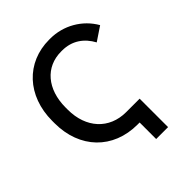

<svg xmlns="http://www.w3.org/2000/svg" viewBox="-233 -844 1117 1117"><g transform="rotate(-45 325.5 -285.5)"><path d="M396 139H494V-95H383C245 -95 153 -195 153 -345V-363C153 -514 238 -612 365 -612H373C454 -612 513 -570 549 -503L634 -560C581 -653 481 -710 373 -710H364C177 -710 43 -569 43 -363V-344C43 -137 178 3 379 3H396Z"/></g></svg>

Font: Fixel Text Medium
Style: Regular
Weight: 500
Width: 4
Designer: AlfaBravo + MacPaw
Foundry: Kyrylo Tkachov, Marchela Mozhyna, Serhii Makarenko, Maria Weinstein, Zakhar Kryvoshyya
Version: Version 1.211